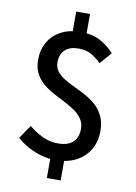

<svg xmlns="http://www.w3.org/2000/svg" viewBox="-102 -905 775 1094"><g transform="rotate(10 285.0 -358.5)"><path d="M275 14Q237 14 196 2.5Q155 -9 118.5 -29Q82 -49 53 -75L106 -153Q144 -122 186 -102Q228 -82 275 -82Q334 -82 362.5 -109.5Q391 -137 391 -185Q391 -219 374 -244Q357 -269 329.5 -287.5Q302 -306 269.5 -322.5Q237 -339 204 -357Q171 -375 143.5 -398Q116 -421 99 -453.5Q82 -486 82 -532Q82 -592 108.5 -636.5Q135 -681 182.5 -705.5Q230 -730 293 -730Q362 -730 408 -705Q454 -680 489 -641L430 -574Q399 -604 369.5 -619.5Q340 -635 297 -635Q249 -635 221 -609.5Q193 -584 193 -538Q193 -506 210 -484.5Q227 -463 254.5 -446.5Q282 -430 315 -414.5Q348 -399 381 -381Q414 -363 441 -338.5Q468 -314 485 -278.5Q502 -243 502 -193Q502 -132 475 -85.5Q448 -39 397.5 -12.5Q347 14 275 14ZM248 123V-30H328V123ZM248 -690V-840H328V-690Z"/></g></svg>

Font: Noto Sans TC Thin Medium
Style: Regular
Weight: 500
Version: Version 2.004-H2;hotconv 1.0.118;makeotfexe 2.5.65603